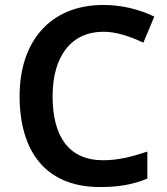

<svg xmlns="http://www.w3.org/2000/svg" viewBox="-20 -744 675 774"><path d="M397 -616C453 -616 508 -595 558 -572L602 -677C541 -707 469 -724 397 -724C179 -724 59 -573 59 -357C59 -135 163 10 383 10C460 10 515 0 574 -24V-133C512 -112 456 -98 396 -98C257 -98 192 -194 192 -356C192 -517 267 -616 397 -616Z"/></svg>

Font: Noto Sans Gurmukhi SemiBold
Style: Regular
Weight: 600
Designer: Jelle Bosma - Monotype Design Team
Foundry: Monotype Imaging Inc.
Version: Version 2.004